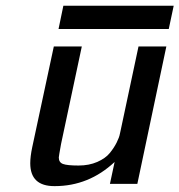

<svg xmlns="http://www.w3.org/2000/svg" viewBox="-20 -632 617 660"><path d="M84 -70.8Q84 -93.8 90.8 -126L165 -472.2H261.2L189.9 -137.2Q182.1 -94.2 182.1 -90.8Q182.1 -73.7 196.5 -68.4Q210.9 -63 250 -63Q286.1 -63 314.5 -75.4Q342.8 -87.9 357.4 -106Q372.1 -124 381.1 -142.1Q390.1 -160.2 392.1 -171.9L395 -185.1L456.1 -472.2H551.8L452.1 0H357.9L374 -75.2Q285.2 7.8 168 7.8Q84 8.3 84 -70.8ZM181.2 -532.2 197.8 -612.3H577.1L560.1 -532.2Z"/></svg>

Font: CMU Bright
Style: SemiBoldOblique
Weight: 600
Italic angle: -12°
Version: Version 0.7.0